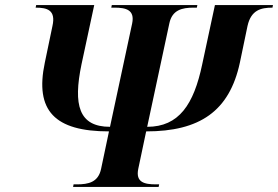

<svg xmlns="http://www.w3.org/2000/svg" viewBox="-20 -734 1092 754"><path d="M267 0H603L605 -10H592C547 -10 512 -18 523 -71L554 -218C764 -218 881 -297 922 -488L952 -632C966 -695 1005 -704 1050 -704L1052 -714H824L774 -481C741 -324 683 -236 558 -236L645 -642C656 -695 695 -704 740 -704H753L755 -714H419L417 -704H430C475 -704 510 -695 499 -642L412 -236C289 -236 267 -322 300 -481L350 -714H122L120 -704C165 -704 200 -695 186 -632L156 -488C116 -299 195 -218 408 -218L377 -71C366 -18 327 -10 282 -10H269Z"/></svg>

Font: Noto Serif Display
Style: Bold Italic
Weight: 700
Italic angle: -12°
Designer: Monotype Design Team
Foundry: Monotype Imaging Inc.
Version: Version 2.009